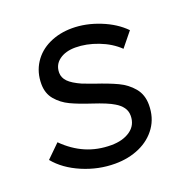

<svg xmlns="http://www.w3.org/2000/svg" viewBox="-103 -624 704 727"><g transform="rotate(-20 249.5 -260.0)"><path d="M10 -90 63 -142Q103 -102 149.5 -82Q196 -62 251 -62Q298 -62 328 -83Q358 -104 358 -142Q358 -161 347.5 -175.5Q337 -190 318 -201Q294 -216 236 -235Q187 -251 155.5 -266Q124 -281 102.5 -306.5Q81 -332 81 -370Q81 -417 104.5 -453.5Q128 -490 169.5 -509.5Q211 -529 262 -529Q317 -529 373.5 -506.5Q430 -484 466 -447L419 -389Q387 -420 340 -438Q293 -456 249 -456Q209 -456 184 -437.5Q159 -419 159 -387Q159 -367 174.5 -351Q190 -335 226 -319Q249 -311 272 -302Q323 -285 357 -269Q391 -253 414 -225.5Q437 -198 437 -157Q437 -106 411 -68.5Q385 -31 340.5 -11Q296 9 241 9Q174 9 110.5 -18Q47 -45 10 -90Z"/></g></svg>

Font: Fixel Italic Variable Display Thin
Style: Italic
Weight: 100
Italic angle: -10°
Designer: AlfaBravo + MacPaw
Foundry: Kyrylo Tkachov, Marchela Mozhyna, Serhii Makarenko, Maria Weinstein, Zakhar Kryvoshyya
Version: Version 1.210;Glyphs 3.2 (3217)